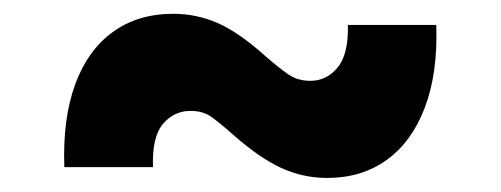

<svg xmlns="http://www.w3.org/2000/svg" viewBox="-20 -432 723 277"><path d="M72.8 -190.9Q70.3 -260.7 88.4 -310.1Q106.4 -359.4 142.6 -385.7Q178.7 -412.1 230 -412.1Q263.2 -412.1 293.7 -398.9Q324.2 -385.7 362.8 -351.1Q381.8 -334.5 395.5 -325Q409.2 -315.4 427.7 -315.4Q451.2 -315.4 467 -334.5Q482.9 -353.5 481.9 -396H609.4Q611.8 -326.7 593 -277.1Q574.2 -227.5 538.1 -201.4Q502 -175.3 452.1 -175.3Q417 -175.3 385.7 -189.7Q354.5 -204.1 317.9 -236.3Q296.9 -254.9 284.9 -263.4Q272.9 -272 254.9 -272Q231 -272 215.1 -253.2Q199.2 -234.4 200.7 -190.9Z"/></svg>

Font: Inter 17pt ExtraBold
Style: Regular
Weight: 800
Version: Version 4.001;git-66647c0bb